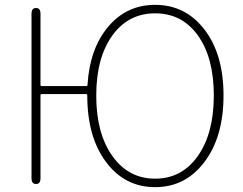

<svg xmlns="http://www.w3.org/2000/svg" viewBox="-20 -759 1003 792"><path d="M340 -365Q340 -371 335 -371H152Q147 -371 147 -366V-24Q147 0 129 0Q110 0 110 -24V-702Q110 -726 129 -726Q147 -726 147 -702V-409Q147 -404 152 -404H336Q341 -404 341 -409Q350 -558 426 -648.5Q502 -739 620 -739Q745 -739 823.5 -637Q902 -535 902 -365Q902 -195 823.5 -91Q745 13 620 13Q495 13 417.5 -90.5Q340 -194 340 -365ZM443.5 -115.5Q510 -22 620 -22Q730 -22 796 -115.5Q862 -209 862 -365Q862 -521 796.5 -612.5Q731 -704 620 -704Q509 -704 443 -612Q377 -520 377 -364.5Q377 -209 443.5 -115.5Z"/></svg>

Font: Resource Han Rounded KR ExtraLight
Style: Regular
Weight: 250
Designer: Cyano Hao (round all glyphs); Ryoko NISHIZUKA 西塚涼子 (kana, bopomofo & ideographs); Paul D. Hunt (Latin, Greek & Cyrillic)
Foundry: Cyano Hao
Version: 0.990